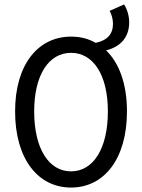

<svg xmlns="http://www.w3.org/2000/svg" viewBox="-20 -833 640 865"><path d="M300 12C448 12 552 -116 552 -331C552 -455 517 -549 458 -606C522 -622 562 -664 562 -732C562 -762 553 -791 539 -813L474 -784C483 -768 489 -746 489 -726C489 -680 464 -651 411 -640C378 -659 341 -668 300 -668C152 -668 48 -543 48 -331C48 -116 152 12 300 12ZM300 -61C200 -61 134 -163 134 -331C134 -496 200 -595 300 -595C400 -595 466 -496 466 -331C466 -163 400 -61 300 -61Z"/></svg>

Font: Hasklig
Style: Regular
Weight: 400
Monospace: yes
Designer: Paul D. Hunt, Teo Tuominen
Foundry: Adobe Systems Incorporated
Version: Version 2.030;PS 1.0;hotconv 16.6.51;makeotf.lib2.5.65220